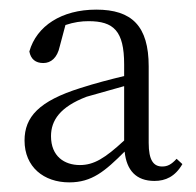

<svg xmlns="http://www.w3.org/2000/svg" viewBox="-20 -830 407 399"><path d="M124 -451C171 -451 198 -474 239 -515C243 -476 263 -454 301 -454C324 -454 344 -463 359 -489L347 -500C336 -488 328 -484 317 -484C299 -484 289 -497 289 -533V-692C289 -776 254 -810 180 -810C108 -810 56 -776 41 -723C44 -707 54 -699 70 -699C86 -699 99 -710 104 -733L116 -778C134 -784 149 -786 164 -786C216 -786 238 -766 238 -696V-672C209 -665 178 -657 147 -647C61 -620 31 -587 31 -538C31 -483 71 -451 124 -451ZM238 -538C198 -501 175 -487 146 -487C114 -487 86 -505 86 -547C86 -580 105 -608 160 -629L238 -651Z"/></svg>

Font: Noto Serif HK Light
Style: Regular
Weight: 300
Designer: Ryoko NISHIZUKA 西塚涼子 (kana & ideographs); Frank Grießhammer (Latin, Greek & Cyrillic); Wenlong ZHANG 张文龙 (bopomofo); San
Foundry: Adobe
Version: Version 2.001;hotconv 1.1.0;makeotfexe 2.6.0